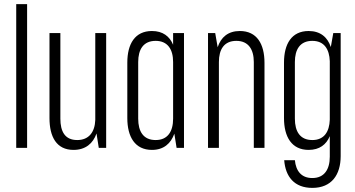

<svg xmlns="http://www.w3.org/2000/svg" viewBox="-20 -720 1730 935"><path d="M59 -700V0H112V-700Z M497 0V-559H444V-136C442 -77 413 -38 356 -38C296 -38 274 -80 274 -142V-559H221V-145C221 -54 255 10 338 10C396 10 433 -21 450 -70L461 0Z M720 -569C637 -569 600 -506 600 -415V-145C600 -54 637 10 720 10C777 10 812 -21 829 -69L840 0H876V-559H823V-502C806 -543 773 -569 720 -569ZM738 -521C797 -521 823 -479 823 -418V-142C823 -80 797 -38 738 -38C678 -38 653 -80 653 -142V-418C653 -479 678 -521 738 -521Z M993 -559V0H1046V-418C1046 -479 1071 -521 1131 -521C1190 -521 1216 -479 1216 -418V0H1268V-414C1268 -506 1231 -569 1148 -569C1091 -569 1056 -539 1040 -490L1028 -559Z M1483 -569C1400 -569 1363 -506 1363 -415V-145C1363 -54 1400 10 1483 10C1536 10 1569 -16 1586 -57V43C1586 104 1560 147 1501 147C1447 147 1421 112 1416 60H1364C1370 140 1413 195 1501 195C1595 195 1639 131 1639 40V-559H1603L1591 -491C1575 -539 1540 -569 1483 -569ZM1501 -521C1559 -521 1584 -480 1586 -422V-137C1584 -79 1559 -38 1501 -38C1441 -38 1416 -80 1416 -142V-418C1416 -479 1441 -521 1501 -521Z"/></svg>

Font: Modon Arabic
Style: Regular
Weight: 400
Designer: Ahmedzaza
Foundry: Ahmedzaza
Version: Version 2.010